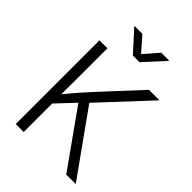

<svg xmlns="http://www.w3.org/2000/svg" viewBox="-267 -1061 1180 1180"><g transform="rotate(45 323.5 -471.0)"><path d="M96.2 0H165.5V-247.6L275.9 -364.7L535.2 0H617.7L323.7 -412.1L617.7 -727.5H526.4L300.3 -483.4C252.4 -431.2 209 -381.8 164.6 -326.7L165.5 -475.1V-727.5H96.2ZM254.4 -942.4H188V-938.5L307.6 -806.6H365.2L485.8 -938.5V-942.4H418.5L336.9 -848.6Z"/></g></svg>

Font: Raveo Light
Style: Regular
Weight: 300
Designer: Jakub Foglar, Rasmus Andersson (Inter)
Foundry: Jakubfoglar.com
Version: Version 1.100;Glyphs 3.2.3 (3260)